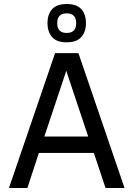

<svg xmlns="http://www.w3.org/2000/svg" viewBox="-20 -942 669 962"><path d="M24.9 0 255.9 -675.8H373L604 0H508.8L450.2 -175.8H174.8L117.2 0ZM202.1 -257.8H421.9L312 -586.9ZM410.6 -826.2Q410.6 -782.2 387.2 -756.1Q363.8 -730 314 -730Q262.7 -730 240.2 -757.1Q217.8 -784.2 217.8 -826.2Q217.8 -869.1 240.7 -895.5Q263.7 -921.9 314 -921.9Q364.7 -921.9 387.7 -896Q410.6 -870.1 410.6 -826.2ZM361.8 -826.2Q361.8 -875 314 -875Q266.6 -875 266.6 -826.2Q266.6 -776.9 314 -776.9Q361.8 -776.9 361.8 -826.2Z"/></svg>

Font: ClearSansRegular
Style: Regular
Weight: 400
Foundry: Intel Corporation
Version: Version 1.00